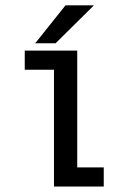

<svg xmlns="http://www.w3.org/2000/svg" viewBox="-20 -686 490 706"><path d="M109.5 -527 221 -666.5H325.5L184.5 -527ZM264 -70.5H361.5V0H178.5V-429.5H71V-500H264Z"/></svg>

Font: League Mono Condensed
Style: Regular
Weight: 400
Width: 1
Designer: Tyler Finck
Foundry: The League of Moveable Type / Tyler Finck
Version: Version 2.210